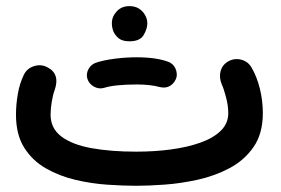

<svg xmlns="http://www.w3.org/2000/svg" viewBox="-20 -553 910 621"><path d="M31.7 -182.1Q31.7 -214.4 37.6 -248.8Q43.5 -283.2 57.1 -311Q66.9 -331.5 89.4 -338.9Q111.8 -346.2 132.3 -335.9Q175.3 -314.9 156.7 -261.2Q151.4 -247.6 147.5 -224.6Q143.6 -201.7 143.6 -182.1Q143.6 -137.7 178.7 -111.3Q213.9 -85 276.4 -73.7Q338.9 -62.5 420.9 -62.5Q479.5 -62.5 532.7 -69.6Q585.9 -76.7 627.9 -91.6Q669.9 -106.4 694.1 -130.1Q718.3 -153.8 718.3 -187Q718.3 -211.4 710.9 -239Q703.6 -266.6 697.8 -278.8Q688 -301.3 693.4 -322.3Q698.7 -343.3 718.3 -354.5Q738.3 -365.7 760.5 -359.9Q782.7 -354 793.9 -334Q811 -304.7 820.6 -265.9Q830.1 -227.1 830.1 -187Q830.1 -121.1 800.3 -77.9Q770.5 -34.7 722.7 -9.3Q674.8 16.1 619.4 28.3Q564 40.5 511.5 44.2Q459 47.9 420.9 47.9Q379.4 47.9 327.9 44.4Q276.4 41 224.4 28.8Q172.4 16.6 128.7 -8.3Q85 -33.2 58.3 -75.4Q31.7 -117.7 31.7 -182.1ZM341.8 -478Q341.8 -499.5 357.7 -516.4Q373.5 -533.2 398.4 -533.2Q416 -533.2 428.2 -525.9Q440.4 -518.6 447.3 -507.3Q456.5 -493.7 456.5 -477.5Q456.5 -460 444.6 -439.7Q432.6 -419.4 398.9 -419.4Q375.5 -419.4 363.5 -429.4Q351.6 -439.5 346.2 -452.6Q341.8 -465.3 341.8 -478ZM262.7 -297.9Q257.8 -314.5 266.4 -329.8Q274.9 -345.2 291.5 -350.6Q317.4 -358.9 352.5 -363.3Q387.7 -367.7 421.9 -367.7Q488.3 -367.7 528.3 -351.6Q545.4 -342.3 550.3 -323.5Q555.2 -304.7 544.4 -289.1Q526.9 -264.2 496.6 -271.5Q465.8 -279.8 421.9 -279.8Q389.2 -279.8 361.3 -277.1Q333.5 -274.4 315.9 -268.6Q299.3 -264.2 283.7 -272.9Q268.1 -281.7 262.7 -297.9Z"/></svg>

Font: Mikhak-DS2-FD SemiBold
Style: Regular
Weight: 600
Designer: Amin Abedi
Version: Version 3.2